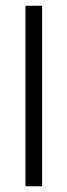

<svg xmlns="http://www.w3.org/2000/svg" viewBox="-20 -650 235 670"><path d="M68.8 0V-629.9H127V0Z"/></svg>

Font: Open Sans Condensed Light
Style: Regular
Weight: 300
Width: 3
Designer: Monotype Design Team
Foundry: Monotype Imaging Inc.
Version: Version 3.003; ttfautohint (v1.8.4)